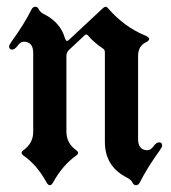

<svg xmlns="http://www.w3.org/2000/svg" viewBox="-20 -543 511 573"><path d="M7.3 -404.8Q7.3 -409.2 15.1 -419.9Q52.7 -471.7 73.7 -514.2Q78.1 -522.9 85.2 -522.9Q92.3 -522.9 96.2 -514.6Q100.1 -506.3 111.8 -500.5Q160.6 -476.1 174.3 -427.7Q176.8 -420.9 179.7 -420.9Q182.6 -420.9 185.5 -423.8L287.6 -519Q292 -522.9 295.4 -522.9Q298.8 -522.9 301.8 -519Q350.6 -462.9 412.1 -437.5Q425.3 -432.1 425.3 -426.8Q425.3 -421.4 414.1 -416Q392.1 -404.8 392.1 -376V-128.4Q392.1 -94.7 419.9 -94.7Q429.7 -94.7 438 -106.4Q446.3 -118.2 455.1 -118.2Q463.9 -118.2 463.9 -108.4Q463.9 -104 456.1 -93.3Q418.9 -41.5 397.5 1Q393.1 9.8 386 9.8Q378.9 9.8 375 1.5Q371.1 -6.8 359.4 -12.7Q293 -45.9 293 -119.6V-387.2Q293 -394 288.1 -397.5Q257.8 -418 242.2 -437.5Q240.2 -439.9 237.5 -439.9Q234.9 -439.9 232.4 -437.5L186.5 -394.5Q178.2 -386.7 178.2 -376.5V-149.9Q178.2 -115.7 207.5 -94.7Q212.9 -90.8 212.9 -86.7Q212.9 -82.5 206.5 -78.1Q166.5 -49.3 138.7 1Q133.8 9.8 128.7 9.8Q123.5 9.8 118.7 1Q89.8 -51.3 50.8 -78.1Q44.4 -82.5 44.4 -86.7Q44.4 -90.8 49.8 -94.7Q79.1 -115.2 79.1 -149.9V-384.8Q79.1 -418.5 50.8 -418.5Q41 -418.5 32.7 -406.7Q24.4 -395 15.9 -395Q7.3 -395 7.3 -404.8Z"/></svg>

Font: UnifrakturMaguntia18
Style: Book
Weight: 400
Designer: j. 'mach' wust, Gerrit Ansmann, Georg Duffner, based on a font by Peter Wiegel, original typeface by Carl Albert Fahrenw
Version: Version 2017-03-19